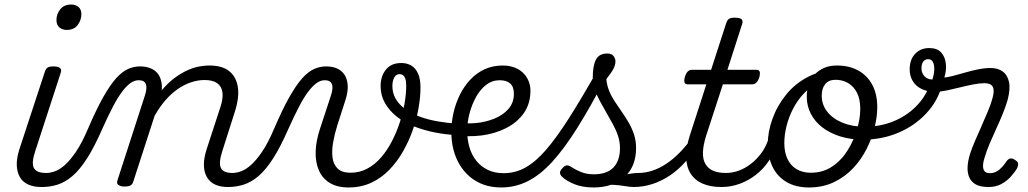

<svg xmlns="http://www.w3.org/2000/svg" viewBox="-20 -808 4534 847"><path d="M163 17Q129 17 104.5 6Q80 -5 67.5 -27Q55 -49 54 -80Q53 -111 66 -151L177 -489Q182 -505 190 -510Q198 -515 215 -515Q238 -515 245.5 -507.5Q253 -500 247 -484L135 -140Q118 -89 129.5 -67Q141 -45 183 -45Q195 -45 200 -35.5Q205 -26 203 -14Q201 -2 191 7.5Q181 17 163 17ZM274 -676Q255 -676 242 -687Q229 -698 229 -720Q229 -745 245.5 -766.5Q262 -788 294 -788Q313 -788 326 -777.5Q339 -767 339 -745Q339 -720 323 -698Q307 -676 274 -676Z M165 17Q156 17 153 7.5Q150 -2 153 -14Q156 -26 164.5 -35.5Q173 -45 185 -45Q201 -45 221.5 -52Q242 -59 265.5 -79.5Q289 -100 315.5 -139Q342 -178 369 -242Q406 -328 436.5 -381.5Q467 -435 493.5 -464Q520 -493 545.5 -504Q571 -515 597 -515Q607 -515 610 -505.5Q613 -496 611.5 -484Q610 -472 604.5 -463Q599 -454 591 -454Q573 -454 555.5 -441.5Q538 -429 519 -404Q500 -379 478.5 -338Q457 -297 431 -239Q396 -159 363.5 -108.5Q331 -58 299 -31Q267 -4 234 6.5Q201 17 165 17Z M985 17Q952 17 928.5 6Q905 -5 892.5 -27Q880 -49 879.5 -80Q879 -111 892 -151L954 -341Q965 -377 961 -402.5Q957 -428 937.5 -441.5Q918 -455 882 -455Q853 -455 823 -445Q793 -435 764 -415Q735 -395 709.5 -365.5Q684 -336 662 -297L568 -7Q565 4 556.5 9.5Q548 15 528 15Q515 15 504 9Q493 3 498 -12L619 -386Q630 -420 623.5 -437Q617 -454 593 -454Q580 -454 574.5 -463Q569 -472 569.5 -484Q570 -496 577.5 -505.5Q585 -515 598 -515Q622 -515 641 -508Q660 -501 672 -488Q684 -475 689.5 -456.5Q695 -438 694 -415L693 -409Q717 -438 743 -458.5Q769 -479 796.5 -493Q824 -507 851 -513Q878 -519 904 -519Q961 -519 992 -493.5Q1023 -468 1029.5 -422Q1036 -376 1015 -312L960 -139Q944 -89 954.5 -67Q965 -45 1005 -45Q1017 -45 1021.5 -35.5Q1026 -26 1024 -14Q1022 -2 1012 7.5Q1002 17 985 17Z M986 17Q977 17 974 7.5Q971 -2 974 -14Q977 -26 985.5 -35.5Q994 -45 1006 -45Q1022 -45 1042.5 -52Q1063 -59 1086.5 -79.5Q1110 -100 1136.5 -139Q1163 -178 1190 -242Q1227 -328 1257.5 -381.5Q1288 -435 1314.5 -464Q1341 -493 1366.5 -504Q1392 -515 1418 -515Q1428 -515 1431 -505.5Q1434 -496 1432.5 -484Q1431 -472 1425.5 -463Q1420 -454 1412 -454Q1394 -454 1376.5 -441.5Q1359 -429 1340 -404Q1321 -379 1299.5 -338Q1278 -297 1252 -239Q1217 -159 1184.5 -108.5Q1152 -58 1120 -31Q1088 -4 1055 6.5Q1022 17 986 17Z M1517 19Q1468 19 1435 -1Q1402 -21 1386.5 -57Q1371 -93 1372.5 -140Q1374 -187 1392 -241L1440 -387Q1451 -420 1444 -437Q1437 -454 1414 -454Q1400 -454 1393 -463Q1386 -472 1387 -484Q1388 -496 1395.5 -505.5Q1403 -515 1419 -515Q1448 -515 1469 -505Q1490 -495 1501.5 -475.5Q1513 -456 1514 -428.5Q1515 -401 1504 -367L1468 -255Q1456 -217 1449.5 -179.5Q1443 -142 1447 -112Q1451 -82 1470 -64Q1489 -46 1527 -46Q1566 -46 1600 -64Q1634 -82 1661.5 -114Q1689 -146 1709.5 -186Q1730 -226 1744 -269Q1758 -312 1765 -353.5Q1772 -395 1772 -430Q1772 -450 1768 -461Q1764 -472 1757.5 -476.5Q1751 -481 1743 -481Q1727 -481 1721.5 -493.5Q1716 -506 1723 -518Q1730 -530 1751 -530Q1775 -530 1794 -519Q1813 -508 1824 -484Q1835 -460 1835 -422Q1835 -383 1827 -335Q1819 -287 1802 -237.5Q1785 -188 1759 -142Q1733 -96 1698 -59.5Q1663 -23 1618 -2Q1573 19 1517 19Z M1996 -212Q1948 -214 1899.5 -223.5Q1851 -233 1807.5 -250Q1764 -267 1731 -293Q1698 -319 1678.5 -353Q1659 -387 1659 -428Q1659 -472 1682.5 -501Q1706 -530 1750 -530Q1766 -530 1768.5 -518Q1771 -506 1763.5 -493.5Q1756 -481 1743 -481Q1728 -481 1719.5 -466.5Q1711 -452 1711 -428Q1711 -397 1726 -371.5Q1741 -346 1768 -326.5Q1795 -307 1831.5 -293.5Q1868 -280 1911.5 -272.5Q1955 -265 2003 -262Q2013 -262 2016.5 -254Q2020 -246 2019.5 -236.5Q2019 -227 2013 -219.5Q2007 -212 1996 -212Z M1994 -269Q2034 -261 2078 -265Q2122 -269 2160.5 -284.5Q2199 -300 2223 -327.5Q2247 -355 2247 -394Q2247 -425 2231 -439.5Q2215 -454 2185 -454Q2172 -454 2166 -464Q2160 -474 2161.5 -487Q2163 -500 2172 -509.5Q2181 -519 2198 -519Q2225 -519 2247.5 -511Q2270 -503 2286 -488Q2302 -473 2311 -452.5Q2320 -432 2320 -408Q2320 -350 2290.5 -308.5Q2261 -267 2212 -242.5Q2163 -218 2105 -210.5Q2047 -203 1989 -212Z M2191 19Q2148 19 2113.5 6.5Q2079 -6 2052.5 -28.5Q2026 -51 2007.5 -82Q1989 -113 1980 -149.5Q1971 -186 1971 -226Q1971 -268 1980.5 -310Q1990 -352 2008.5 -389.5Q2027 -427 2054.5 -456.5Q2082 -486 2118 -502.5Q2154 -519 2198 -519Q2207 -519 2210 -509.5Q2213 -500 2210 -487Q2207 -474 2200 -464Q2193 -454 2184 -454Q2151 -454 2125 -434Q2099 -414 2080.5 -381Q2062 -348 2051.5 -308.5Q2041 -269 2041 -231Q2041 -192 2051 -158Q2061 -124 2081.5 -98.5Q2102 -73 2132 -58.5Q2162 -44 2202 -44Q2254 -44 2299 -69.5Q2344 -95 2390 -148.5Q2436 -202 2489.5 -286Q2543 -370 2610 -487Q2617 -499 2629.5 -497.5Q2642 -496 2650 -486.5Q2658 -477 2651 -464Q2584 -335 2526.5 -243.5Q2469 -152 2416 -94Q2363 -36 2308 -8.5Q2253 19 2191 19Z M2778 17Q2759 17 2737 13Q2715 9 2688 7.5Q2661 6 2624 12L2658 -15Q2689 -26 2715 -32.5Q2741 -39 2761.5 -42Q2782 -45 2798 -45Q2807 -45 2810 -35.5Q2813 -26 2809.5 -14Q2806 -2 2798 7.5Q2790 17 2778 17ZM2598 19Q2550 19 2514 4.5Q2478 -10 2459 -29Q2451 -36 2450.5 -45.5Q2450 -55 2462 -67Q2472 -78 2480.5 -78.5Q2489 -79 2501 -71Q2517 -60 2542.5 -49.5Q2568 -39 2599 -39Q2657 -39 2686 -69Q2715 -99 2715 -155Q2715 -182 2706.5 -208Q2698 -234 2684 -259.5Q2670 -285 2655 -311Q2640 -337 2626 -363Q2612 -389 2603.5 -414.5Q2595 -440 2595 -467Q2595 -518 2609 -545Q2623 -572 2659 -572Q2678 -572 2686.5 -561Q2695 -550 2695 -537Q2695 -522 2687 -506Q2679 -490 2655 -459Q2657 -433 2666.5 -409Q2676 -385 2691 -362Q2706 -339 2722.5 -315.5Q2739 -292 2753.5 -267Q2768 -242 2777 -214.5Q2786 -187 2786 -155Q2786 -72 2734 -26.5Q2682 19 2598 19Z M2776 17Q2763 17 2758 7.5Q2753 -2 2755.5 -14Q2758 -26 2768 -35.5Q2778 -45 2796 -45Q2828 -45 2859 -55.5Q2890 -66 2920 -86Q2950 -106 2978 -134.5Q3006 -163 3032 -199Q3041 -213 3050.5 -211.5Q3060 -210 3065 -200.5Q3070 -191 3065 -181Q3039 -135 3007 -98Q2975 -61 2937.5 -35.5Q2900 -10 2859 3.5Q2818 17 2776 17Z M3162 17Q3114 17 3079.5 2Q3045 -13 3026.5 -42.5Q3008 -72 3007 -115Q3006 -158 3024 -213L3096 -436H3014Q3003 -436 3000 -444Q2997 -452 3001 -468Q3006 -484 3013.5 -492Q3021 -500 3032 -500H3117L3183 -704Q3188 -720 3196 -725Q3204 -730 3221 -730Q3245 -730 3252 -722.5Q3259 -715 3253 -699L3189 -500H3317Q3328 -500 3331 -492.5Q3334 -485 3330 -468Q3325 -452 3317 -444Q3309 -436 3298 -436H3169L3095 -209Q3082 -167 3081 -136Q3080 -105 3092 -84.5Q3104 -64 3126.5 -54.5Q3149 -45 3182 -45Q3194 -45 3198.5 -35.5Q3203 -26 3201 -14Q3199 -2 3189 7.5Q3179 17 3162 17Z M3163 17Q3150 17 3145 7.5Q3140 -2 3142.5 -14Q3145 -26 3155 -35.5Q3165 -45 3183 -45Q3212 -45 3240 -55.5Q3268 -66 3293 -85.5Q3318 -105 3337.5 -131Q3357 -157 3368 -189Q3373 -202 3383.5 -202Q3394 -202 3402 -194Q3410 -186 3407 -173Q3395 -133 3371.5 -98Q3348 -63 3315.5 -37.5Q3283 -12 3244 2.5Q3205 17 3163 17Z M3549 19Q3490 19 3449 -5.5Q3408 -30 3387.5 -73.5Q3367 -117 3367 -172Q3367 -226 3387.5 -283.5Q3408 -341 3448 -390.5Q3488 -440 3546.5 -470Q3605 -500 3681 -500Q3696 -500 3698.5 -491Q3701 -482 3695.5 -472.5Q3690 -463 3679 -463Q3632 -463 3593.5 -444.5Q3555 -426 3526.5 -396Q3498 -366 3478.5 -328Q3459 -290 3449.5 -251Q3440 -212 3440 -177Q3440 -136 3454 -106.5Q3468 -77 3494.5 -61.5Q3521 -46 3557 -46Q3611 -46 3652 -74Q3693 -102 3720 -146Q3747 -190 3761 -238Q3775 -286 3775 -328Q3775 -371 3760.5 -399Q3746 -427 3721.5 -441.5Q3697 -456 3666 -456Q3651 -456 3644 -465.5Q3637 -475 3638 -487.5Q3639 -500 3648 -509.5Q3657 -519 3672 -519Q3726 -519 3766 -497Q3806 -475 3828 -434Q3850 -393 3850 -335Q3850 -294 3838.5 -246.5Q3827 -199 3803.5 -152Q3780 -105 3744 -66.5Q3708 -28 3659 -4.5Q3610 19 3549 19Z M3787 -192Q3733 -192 3687.5 -206Q3642 -220 3608.5 -245.5Q3575 -271 3557 -306Q3539 -341 3539 -382Q3539 -412 3548 -437Q3557 -462 3575 -480.5Q3593 -499 3617 -509Q3641 -519 3672 -519Q3687 -519 3694 -509.5Q3701 -500 3700 -487.5Q3699 -475 3690.5 -465.5Q3682 -456 3666 -456Q3636 -456 3620.5 -437Q3605 -418 3605 -386Q3605 -346 3629.5 -315Q3654 -284 3697 -266.5Q3740 -249 3795 -249Q3862 -249 3919.5 -272Q3977 -295 4019.5 -337Q4062 -379 4081 -433Q4086 -448 4101 -453Q4116 -458 4128.5 -453.5Q4141 -449 4136 -433Q4117 -362 4066 -307.5Q4015 -253 3943 -222.5Q3871 -192 3787 -192Z M4341 17Q4305 17 4284.5 5.5Q4264 -6 4255.5 -26.5Q4247 -47 4248.5 -73Q4250 -99 4259 -128Q4267 -154 4280.5 -184.5Q4294 -215 4308.5 -248.5Q4323 -282 4337 -314.5Q4351 -347 4359 -377Q4368 -411 4359 -426Q4350 -441 4324 -441Q4301 -441 4273 -435.5Q4245 -430 4215 -422.5Q4185 -415 4156.5 -409Q4128 -403 4105 -403Q4071 -403 4045.5 -415.5Q4020 -428 4006.5 -450.5Q3993 -473 3993 -502Q3993 -545 4017 -570.5Q4041 -596 4079 -596Q4114 -596 4131.5 -577Q4149 -558 4152.5 -528Q4156 -498 4146 -466Q4160 -467 4183.5 -473Q4207 -479 4236 -487.5Q4265 -496 4294.5 -502Q4324 -508 4350 -508Q4382 -508 4403 -493Q4424 -478 4431 -447Q4438 -416 4425 -367Q4417 -339 4404 -307Q4391 -275 4375.5 -241.5Q4360 -208 4346 -175Q4332 -142 4323 -111Q4313 -80 4318.5 -62Q4324 -44 4347 -44Q4363 -44 4377 -52Q4391 -60 4402 -72.5Q4413 -85 4420 -96Q4425 -104 4434 -108Q4443 -112 4457 -103Q4471 -95 4471.5 -85.5Q4472 -76 4467 -66Q4456 -47 4438 -27.5Q4420 -8 4396 4.5Q4372 17 4341 17ZM4093 -457Q4101 -481 4101.5 -501.5Q4102 -522 4095.5 -534.5Q4089 -547 4074 -547Q4061 -547 4053 -536.5Q4045 -526 4045 -506Q4045 -487 4057.5 -472.5Q4070 -458 4093 -457Z"/></svg>

Font: Playwrite RO Light
Style: Regular
Weight: 300
Version: Version 1.002